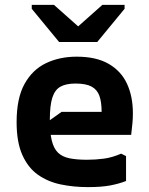

<svg xmlns="http://www.w3.org/2000/svg" viewBox="-20 -754 610 786"><path d="M48 -254Q48 -352 80.5 -410.5Q113 -469 168.5 -495.5Q224 -522 294 -522Q374 -522 425 -492.5Q476 -463 500 -411Q524 -359 524 -290Q524 -268 522 -248Q520 -228 517 -202H142V-232L232 -296H396Q396 -336 387 -361.5Q378 -387 355 -399.5Q332 -412 289 -412Q251 -412 228 -399.5Q205 -387 194.5 -355Q184 -323 184 -263Q184 -211 192 -178.5Q200 -146 217.5 -129Q235 -112 264.5 -106Q294 -100 336 -100Q371 -100 405 -104.5Q439 -109 476 -125L496 -115V-13Q468 -2 432 5Q396 12 340 12Q281 12 228.5 1Q176 -10 135.5 -38.5Q95 -67 71.5 -119.5Q48 -172 48 -254ZM222 -582 110 -718V-734H201L300 -646L399 -734H490V-718L378 -582Z"/></svg>

Font: AR One Sans
Style: Bold
Weight: 700
Designer: Niteesh Yadav
Foundry: Niteesh Yadav
Version: Version 1.001;gftools[0.9.33]